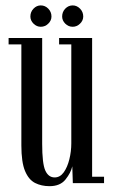

<svg xmlns="http://www.w3.org/2000/svg" viewBox="-20 -660 406 692"><path d="M158.5 11Q129.5 11 106.5 -0.5Q83.5 -12 70.2 -43.8Q57 -75.5 57 -136V-500H11V-523H132V-142Q132 -70.5 143.2 -45.5Q154.5 -20.5 177 -20.5Q196.5 -20.5 209.8 -39Q223 -57.5 230 -86Q237 -114.5 237 -143.5V-500H193V-523H312V-23H355V0H242.5L240.5 -60.5Q235.5 -37.5 216.2 -13.2Q197 11 158.5 11ZM242 -563.5Q226.5 -563.5 215.2 -574.8Q204 -586 204 -600.5Q204 -617 215.2 -628.8Q226.5 -640.5 242 -640.5Q257 -640.5 268.5 -628.8Q280 -617 280 -600.5Q280 -586 268.5 -574.8Q257 -563.5 242 -563.5ZM127 -563.5Q112 -563.5 100.8 -574.8Q89.5 -586 89.5 -600.5Q89.5 -617 100.8 -628.8Q112 -640.5 127 -640.5Q142.5 -640.5 154 -628.8Q165.5 -617 165.5 -600.5Q165.5 -586 154 -574.8Q142.5 -563.5 127 -563.5Z"/></svg>

Font: Imbue 50pt
Style: Regular
Weight: 400
Designer: Tyler Finck
Foundry: Etcetera Type Company
Version: Version 1.102; ttfautohint (v1.8.3)